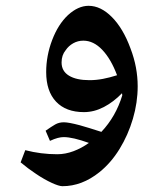

<svg xmlns="http://www.w3.org/2000/svg" viewBox="-20 -386 546 661"><path d="M195 255Q183 255 158 243.5Q133 232 104.5 213Q76 194 51 173L67 131Q94 138 121.5 141.5Q149 145 177 145Q205 145 233 134.5Q261 124 286 106Q258 96 236.5 91Q215 86 199 86Q190 86 178.5 89Q167 92 152 99L137 64Q157 50 170 42.5Q183 35 200 35Q208 35 221.5 37.5Q235 40 254 45Q269 49 288 55Q307 61 329 68Q379 15 401 -58L400 -65Q371 -35 337.5 -17.5Q304 0 269 0Q207 0 173 -36Q139 -72 139 -138Q139 -194 159.5 -248Q180 -302 214 -334Q249 -366 285 -366Q327 -366 365.5 -327Q404 -288 429 -220Q442 -186 448 -153.5Q454 -121 454 -89Q454 -33 437.5 23Q421 79 391.5 127Q362 175 322 207Q262 255 195 255ZM288 -110Q311 -110 334.5 -114.5Q358 -119 383 -127Q362 -183 332 -214.5Q302 -246 267 -246Q248 -246 232 -237Q216 -228 206 -213Q192 -196 192 -171Q192 -141 217.5 -125.5Q243 -110 288 -110Z"/></svg>

Font: Noto Naskh Arabic
Style: Bold
Weight: 700
Designer: Monotype Design Team, David Williams, Mohamad Dakak and Nizar Qandah
Foundry: Monotype Imaging Inc.
Version: Version 2.016